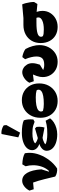

<svg xmlns="http://www.w3.org/2000/svg" viewBox="945 -1800 865 2816"><g transform="rotate(-90 1378.0 -392.5)"><path d="M315 12Q287 16 251.5 8Q216 0 196 -16L158 -173Q146 -221 133.5 -263.5Q121 -306 108 -340L10 -331L-10 -394Q14 -441 53.5 -470.5Q93 -500 134 -500Q207 -500 249.5 -428.5Q292 -357 302 -219L255 -67L228 -75Q267 -90 297 -129Q327 -168 344.5 -223Q362 -278 362 -339Q362 -368 358.5 -394Q355 -420 347 -450L375 -498Q482 -495 538 -461Q541 -442 542.5 -425Q544 -408 544 -391Q544 -319 515 -243Q486 -167 434.5 -100Q383 -33 315 12ZM230 -39 211 -74 245 -123 303 -90Z M815 14Q744 14 689.5 -5.5Q635 -25 604.5 -60.5Q574 -96 574 -142Q574 -187 618.5 -220Q663 -253 732 -260L747 -267L902 -312L924 -290Q927 -272 926.5 -249.5Q926 -227 923 -206Q920 -185 915 -173L767 -201Q750 -200 730 -193Q710 -186 693 -177.5Q676 -169 669 -160Q684 -148 725.5 -140Q767 -132 815 -132Q862 -132 893.5 -134Q925 -136 953 -141.5Q981 -147 1015 -156L1050 -91Q1028 -60 990.5 -36Q953 -12 907.5 1Q862 14 815 14ZM795 -228 727 -241Q664 -243 623.5 -275Q583 -307 583 -353Q583 -398 615.5 -432.5Q648 -467 705.5 -486Q763 -505 838 -505Q898 -505 946 -497.5Q994 -490 1021 -476Q1031 -447 1034 -412Q1037 -377 1033 -336L999 -318Q968 -331 943.5 -338Q919 -345 892.5 -347.5Q866 -350 829 -350Q776 -350 738.5 -340Q701 -330 683 -310Q692 -299 712 -288.5Q732 -278 758 -271.5Q784 -265 807 -265ZM840 -531 771 -557 820 -803Q842 -807 867 -802.5Q892 -798 913.5 -789Q935 -780 947 -770L951 -732Z M1304 20Q1231 20 1175.5 -12Q1120 -44 1089 -101Q1058 -158 1058 -233Q1058 -312 1091.5 -373.5Q1125 -435 1183.5 -470Q1242 -505 1316 -505Q1389 -505 1444.5 -472.5Q1500 -440 1531 -383Q1562 -326 1562 -251Q1562 -172 1528.5 -111Q1495 -50 1437 -15Q1379 20 1304 20ZM1261 -183Q1331 -183 1377 -191.5Q1423 -200 1446.5 -217.5Q1470 -235 1470 -260Q1470 -280 1459 -289Q1439 -295 1413.5 -298Q1388 -301 1359 -301Q1290 -301 1243.5 -292.5Q1197 -284 1173.5 -267Q1150 -250 1150 -224Q1150 -204 1161 -195Q1181 -189 1206.5 -186Q1232 -183 1261 -183Z M1880 20Q1812 20 1761.5 -9.5Q1711 -39 1683 -88.5Q1655 -138 1655 -198Q1655 -218 1658.5 -239Q1662 -260 1671.5 -287.5Q1681 -315 1697.5 -354Q1714 -393 1740 -449L1733 -347L1594 -330L1572 -395Q1598 -442 1641.5 -470.5Q1685 -499 1726 -499Q1758 -499 1788.5 -480.5Q1819 -462 1839 -428.5Q1859 -395 1859 -350Q1859 -325 1852.5 -296Q1846 -267 1837 -241L1758 -192Q1774 -185 1792.5 -181Q1811 -177 1836 -177Q1901 -177 1929 -205Q1957 -233 1957 -291Q1957 -326 1947 -368.5Q1937 -411 1917 -457L1948 -498Q1979 -494 2012.5 -481Q2046 -468 2067 -451Q2095 -399 2109.5 -346.5Q2124 -294 2124 -247Q2124 -174 2093 -113.5Q2062 -53 2007 -16.5Q1952 20 1880 20Z M2391 20Q2321 20 2267.5 -11Q2214 -42 2184 -98.5Q2154 -155 2154 -229Q2154 -304 2187.5 -361Q2221 -418 2281 -450Q2341 -482 2420 -482H2520L2721 -500Q2731 -479 2739.5 -446.5Q2748 -414 2752.5 -381.5Q2757 -349 2756 -325L2727 -277L2581 -291H2452Q2346 -291 2296 -275Q2246 -259 2246 -224Q2246 -215 2249 -208Q2252 -201 2257 -196Q2272 -189 2293 -186Q2314 -183 2354 -183Q2434 -183 2482 -204.5Q2530 -226 2530 -261Q2530 -281 2520 -299.5Q2510 -318 2492 -331L2576 -352Q2602 -316 2614 -279Q2626 -242 2626 -202Q2626 -139 2595 -89Q2564 -39 2511 -9.5Q2458 20 2391 20Z"/></g></svg>

Font: Eczar ExtraBold
Style: Regular
Weight: 800
Designer: Vaibhav Singh
Foundry: Rosetta Type Foundry
Version: Version 2.000